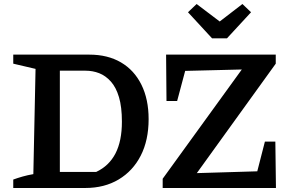

<svg xmlns="http://www.w3.org/2000/svg" viewBox="-20 -936 1454 956"><path d="M425 -664Q516 -664 582 -625.5Q648 -587 684 -514.5Q720 -442 720 -343Q720 -238 681 -161.5Q642 -85 571 -42.5Q500 0 405 0H46V-42Q68 -50 92.5 -57Q117 -64 146 -69L157 -593L46 -619V-664ZM459 -80Q523 -110 555 -172Q587 -234 587 -330Q587 -403 572.5 -452Q558 -501 532 -530Q506 -559 474 -571.5Q442 -584 406 -584H225L278 -638V-27L225 -80ZM790 0V-46L1184 -590L902 -583L862 -433H809L807 -664H1353V-619L960 -74L1261 -83L1299 -231H1351L1354 0ZM1036 -745 916 -875 959 -916 1074 -829 1187 -916 1230 -875 1110 -745Z"/></svg>

Font: Piazzolla Thin
Style: Bold
Weight: 700
Version: Version 2.005